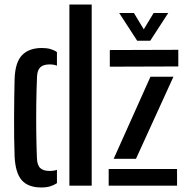

<svg xmlns="http://www.w3.org/2000/svg" viewBox="-20 -820 824 848"><path d="M44.5 -129Q43 -166 42.5 -211Q42 -256 42.2 -302.8Q42.5 -349.5 43 -393Q43.5 -436.5 44.5 -471Q47 -545.5 77.8 -576.8Q108.5 -608 164.5 -608Q186.5 -608 202.5 -603.5Q218.5 -599 231.5 -590V-530Q217.5 -535.5 199.5 -535.5Q170.5 -535.5 157.5 -522.2Q144.5 -509 143.5 -481Q141 -421.5 140.2 -358Q139.5 -294.5 140.2 -234Q141 -173.5 143 -123.5Q144 -91 157.5 -78Q171 -65 199.5 -65Q218 -65 231.5 -70V-11Q218 -2 201.5 3Q185 8 162.5 8Q104.5 8 76.2 -24Q48 -56 44.5 -129ZM286.5 0V-800H385V0ZM460 0V-73.5H762V0ZM465 -525.5V-599L767.5 -600V-526.5ZM482 -118.5 644.5 -481H746L580.5 -118.5ZM586 -640 506.5 -762.5H571.5L615 -690.5L658.5 -762.5H723L643.5 -640Z"/></svg>

Font: Big Shoulders Stencil Text Thin SemiBold
Style: Regular
Weight: 600
Version: Version 2.001